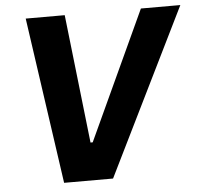

<svg xmlns="http://www.w3.org/2000/svg" viewBox="-51 -752 839 805"><g transform="rotate(-5 368.5 -350.0)"><path d="M86.2 -700H250.4L311.6 -158.6H320.8L571 -700H737L392.6 0H186.6Z"/></g></svg>

Font: Fixel Italic Variable Display Thin
Style: Italic
Weight: 100
Italic angle: -10°
Designer: AlfaBravo + MacPaw
Foundry: Kyrylo Tkachov, Marchela Mozhyna, Serhii Makarenko, Maria Weinstein, Zakhar Kryvoshyya
Version: Version 1.210;Glyphs 3.2 (3217)